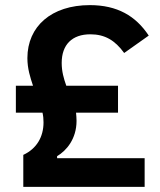

<svg xmlns="http://www.w3.org/2000/svg" viewBox="-20 -730 626 750"><path d="M545 0V-112H203V-120C239 -141 279 -187 279 -258C279 -269 278 -279 277 -290H441V-395H239C229 -423 221 -451 221 -484C221 -556 262 -596 333 -596C389 -596 429 -573 465 -523L561 -591C510 -668 438 -710 331 -710C181 -710 87 -627 87 -503C87 -462 98 -428 109 -395H42V-290H146C149 -277 150 -265 150 -252C150 -195 123 -149 71 -125V0Z"/></svg>

Font: IBM Plex Thai SemiBold
Style: Regular
Weight: 600
Designer: Mike Abbink, Paul van der Laan, Pieter van Rosmalen, Ben Mitchell, Mark Frömberg
Foundry: Bold Monday
Version: Version 1.0